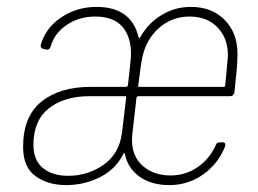

<svg xmlns="http://www.w3.org/2000/svg" viewBox="-20 -529 749 557"><path d="M47 -103Q47 -191 100 -234Q153 -277 243 -277H346Q349 -277 351 -281L358 -344Q360 -364 360 -373Q360 -423 334.5 -452Q309 -481 256 -481Q210 -481 174 -457Q138 -433 127 -394Q124 -384 115 -385L106 -387Q97 -389 98 -398Q112 -448 157.5 -478.5Q203 -509 260 -509Q361 -509 382 -421Q384 -416 387 -421Q409 -461 448 -485Q487 -509 534 -509Q595 -509 632 -471Q669 -433 669 -373Q669 -351 666.5 -324Q664 -297 660 -260Q659 -256 656 -253Q653 -250 649 -250H381Q378 -250 376 -246L364 -141Q363 -135 363 -122Q363 -75 394.5 -47.5Q426 -20 475 -20Q518 -20 552.5 -43.5Q587 -67 605 -106L607 -110Q609 -116 618 -116H626Q636 -116 633 -104Q613 -54 569.5 -23Q526 8 471 8Q420 8 385.5 -16Q351 -40 342 -83Q341 -85 340 -85Q339 -85 338 -83Q317 -39 271 -15.5Q225 8 172 8Q119 8 83 -18Q47 -44 47 -103ZM384 -277H629Q633 -277 633 -281Q635 -295 641 -363Q643 -415 612.5 -448Q582 -481 530 -481Q479 -481 441.5 -448Q404 -415 393 -363Q389 -346 381 -281Q380 -277 384 -277ZM334 -144 346 -246Q347 -247 346 -248.5Q345 -250 343 -250H240Q166 -250 121.5 -214.5Q77 -179 77 -109Q77 -64 104.5 -41.5Q132 -19 177 -19Q235 -19 280.5 -51Q326 -83 334 -144Z"/></svg>

Font: Barlow Semi Condensed Thin
Style: Italic
Weight: 250
Width: 4
Italic angle: -7°
Designer: Jeremy Tribby
Foundry: Tribby Type
Version: Version 1.408